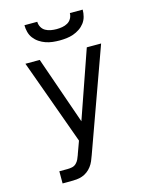

<svg xmlns="http://www.w3.org/2000/svg" viewBox="-138 -826 876 1127"><g transform="rotate(-15 300.0 -262.5)"><path d="M99 215V141H148Q163 141 177 138Q191 135 201.5 125Q212 115 218 102Q224 89 229 75V74L257 -3L158 -277L70 -520H157L300 -109L443 -520H530L307 99Q301 116 294 132.5Q287 149 276 163.5Q265 178 250.5 189Q236 200 219 206Q202 212 184 213.5Q166 215 148 215ZM300 -600Q279 -600 257.5 -602.5Q236 -605 216 -612Q196 -619 178 -631Q160 -643 147 -660Q134 -677 128.5 -698Q123 -719 123 -740H201Q201 -723 209.5 -707.5Q218 -692 233 -683.5Q248 -675 265.5 -672Q283 -669 300 -669Q317 -669 334.5 -672Q352 -675 367 -683.5Q382 -692 390.5 -707.5Q399 -723 399 -740H477Q477 -719 471.5 -698Q466 -677 453 -660Q440 -643 422 -631Q404 -619 384 -612Q364 -605 342.5 -602.5Q321 -600 300 -600Z"/></g></svg>

Font: Nova Nerd Font
Style: Regular
Weight: 400
Designer: Belleve Invis
Foundry: Belleve Invis
Version: Version 24.1.4; ttfautohint (v1.8.4);Nerd Fonts 3.1.1